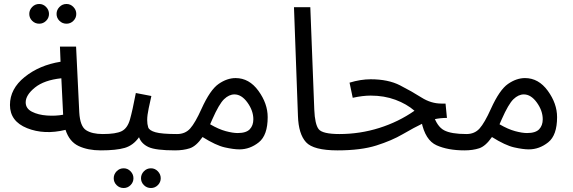

<svg xmlns="http://www.w3.org/2000/svg" viewBox="-20 -750 2877 964"><path d="M536 -38Q536 -77 496 -77Q442 -77 412 -96.5Q382 -116 378 -186L362 -516H281L284 -440Q178 -423 104 -363.5Q30 -304 30 -223Q30 -141 116 -106.5Q202 -72 309 -98Q328 -39 374.5 -17Q421 5 486 5Q508 5 522 -8.5Q536 -22 536 -38ZM109 -236Q109 -273 155.5 -310.5Q202 -348 288 -357L297 -174Q260 -167 216 -170Q172 -173 140.5 -189Q109 -205 109 -236ZM314 -631Q334 -631 348.5 -645.5Q363 -660 363 -680Q363 -700 348.5 -715Q334 -730 314 -730Q293 -730 278.5 -715Q264 -700 264 -680Q264 -660 278.5 -645.5Q293 -631 314 -631ZM177 -631Q197 -631 211.5 -645.5Q226 -660 226 -680Q226 -700 211.5 -715Q197 -730 177 -730Q156 -730 141.5 -715Q127 -700 127 -680Q127 -660 141.5 -645.5Q156 -631 177 -631Z M909 -38Q909 -77 869 -77Q792 -77 760.5 -86Q729 -95 724 -111Q719 -127 719 -147Q719 -171 726.5 -206Q734 -241 740 -268L662 -283Q645 -194 632.5 -150Q620 -106 591 -91.5Q562 -77 496 -77L486 5Q564 5 606.5 -7.5Q649 -20 678 -61Q690 -28 726 -11.5Q762 5 859 5Q881 5 895 -8.5Q909 -22 909 -38ZM738 194Q758 194 772.5 179.5Q787 165 787 145Q787 125 772.5 110Q758 95 738 95Q717 95 702.5 110Q688 125 688 145Q688 165 702.5 179.5Q717 194 738 194ZM601 194Q621 194 635.5 179.5Q650 165 650 145Q650 125 635.5 110Q621 95 601 95Q580 95 565.5 110Q551 125 551 145Q551 165 565.5 179.5Q580 194 601 194Z M1182 0Q1235 0 1279.5 -35.5Q1324 -71 1324 -162Q1324 -230 1277.5 -294Q1231 -358 1163 -358Q1120 -358 1077.5 -328.5Q1035 -299 992 -204Q960 -133 935 -105Q910 -77 869 -77L859 5Q901 5 933 -5.5Q965 -16 997 -62Q1064 -20 1108.5 -10Q1153 0 1182 0ZM1046 -151Q1080 -228 1105 -252Q1130 -276 1157 -276Q1193 -276 1222.5 -235Q1252 -194 1252 -151Q1252 -120 1234 -101Q1216 -82 1173 -82Q1149 -82 1113.5 -91.5Q1078 -101 1035 -126Q1040 -138 1046 -151Z M1675 5Q1697 5 1711 -8.5Q1725 -22 1725 -38Q1725 -77 1685 -77Q1599 -77 1580 -101.5Q1561 -126 1558 -199L1538 -714H1456L1476 -167Q1479 -77 1516.5 -36Q1554 5 1675 5Z M2312 5Q2334 5 2348 -8.5Q2362 -22 2362 -38Q2362 -77 2322 -77Q2245 -77 2209.5 -96Q2174 -115 2155 -175L2096 -140Q2115 -46 2172 -20.5Q2229 5 2312 5ZM1675 5Q1792 5 1869.5 -19.5Q1947 -44 2002.5 -76.5Q2058 -109 2109 -133.5Q2160 -158 2224 -158L2217 -230H2196Q2144 -230 2096 -260.5Q2048 -291 1988.5 -321.5Q1929 -352 1841 -352Q1791 -352 1735 -335L1751 -259Q1801 -270 1841 -270Q1909 -270 1965.5 -249Q2022 -228 2061 -194Q1981 -138 1884 -107.5Q1787 -77 1684 -77Z M2635 0Q2688 0 2732.5 -35.5Q2777 -71 2777 -162Q2777 -230 2730.5 -294Q2684 -358 2616 -358Q2573 -358 2530.5 -328.5Q2488 -299 2445 -204Q2413 -133 2388 -105Q2363 -77 2322 -77L2312 5Q2354 5 2386 -5.5Q2418 -16 2450 -62Q2517 -20 2561.5 -10Q2606 0 2635 0ZM2499 -151Q2533 -228 2558 -252Q2583 -276 2610 -276Q2646 -276 2675.5 -235Q2705 -194 2705 -151Q2705 -120 2687 -101Q2669 -82 2626 -82Q2602 -82 2566.5 -91.5Q2531 -101 2488 -126Q2493 -138 2499 -151Z"/></svg>

Font: Noto Sans Arabic
Style: Regular
Weight: 400
Designer: Nadine Chahine - Monotype Design Team
Foundry: Monotype Imaging Inc.
Version: Version 1.902